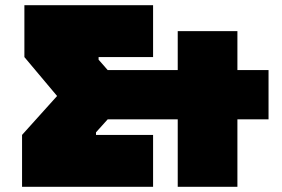

<svg xmlns="http://www.w3.org/2000/svg" viewBox="-20 -720 1085 740"><path d="M350 -200H570V0H65V-200L200 -350L74 -500V-700H570V-500H360V-490L395 -450H665V-600H895V-450H1015V-260H895V0H665V-260H395L350 -210Z"/></svg>

Font: Imperial One
Style: Regular
Weight: 400
Designer: Jovanny Lemonad
Foundry: Jovanny Lemonad
Version: Version 1.000